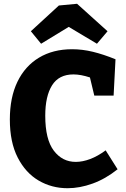

<svg xmlns="http://www.w3.org/2000/svg" viewBox="-20 -981 666 1014"><path d="M337 13Q253 13 184 -27.5Q115 -68 73.5 -149Q32 -230 32 -350Q32 -466 72 -549Q112 -632 186 -676.5Q260 -721 361 -721Q415 -721 470.5 -707.5Q526 -694 590 -668L580 -476H478L455 -572Q406 -588 368 -588Q291 -588 255 -530.5Q219 -473 219 -370Q219 -245 264 -185.5Q309 -126 380 -126Q416 -126 456 -141Q496 -156 538 -187L601 -87Q537 -36 469 -11.5Q401 13 337 13ZM197 -750 143 -816 291 -952 387 -961 548 -816 492 -750 343 -839Z"/></svg>

Font: Bitter ExtraBold
Style: Regular
Weight: 800
Designer: Sol Matas, and Bitter project Authors
Foundry: Sol Matas
Version: Version 2.001